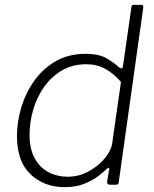

<svg xmlns="http://www.w3.org/2000/svg" viewBox="-20 -762 634 792"><path d="M433 0Q428 0 424.5 -3.5Q421 -7 422 -13L430 -62Q432 -70 428.5 -70Q425 -70 418 -63Q409 -54 386.5 -36.5Q364 -19 329 -4.5Q294 10 247 10Q162 10 106 -43Q50 -96 50 -201Q50 -260 68 -319.5Q86 -379 121.5 -429Q157 -479 210 -509.5Q263 -540 333 -540Q387 -540 418.5 -522Q450 -504 470 -485Q479 -478 483 -480.5Q487 -483 488 -495L522 -732Q523 -738 524.5 -740Q526 -742 532 -742H563Q572 -742 571 -731L470 -12Q469 -4 466.5 -2Q464 0 457 0ZM479 -424Q449 -459 414 -478Q379 -497 336 -497Q279 -497 235.5 -471.5Q192 -446 162 -403.5Q132 -361 117 -309.5Q102 -258 102 -206Q102 -147 123.5 -108.5Q145 -70 180.5 -51.5Q216 -33 259 -33Q306 -33 346.5 -55.5Q387 -78 413 -110Q439 -142 443 -172Z"/></svg>

Font: Libre Franklin ExtraLight
Style: Italic
Weight: 250
Italic angle: -8°
Designer: Pablo Impallari, Rodrigo Fuenzalida, Nhung Nguyen
Foundry: Impallari Type
Version: Version 3.000